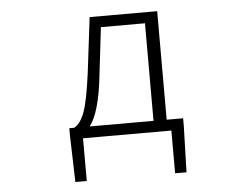

<svg xmlns="http://www.w3.org/2000/svg" viewBox="-51 -597 1103 852"><g transform="rotate(-5 500.0 -171.0)"><path d="M423.8 -484.4 399.4 -277.3Q381.8 -109.4 335.9 -49.8H620.1V-484.4ZM678.7 -49.8H752V-14.6L746.1 190.4H695.3V0H301.8V190.4H251L245.1 -14.6V-49.8H266.6Q293.9 -63.5 312.5 -111.8Q331.1 -160.2 347.7 -286.1L377.9 -533.2H678.7Z"/></g></svg>

Font: GenEi Gothic M Light
Style: Regular
Weight: 300
Designer: o_tamon (Modified); [Source Han Sans]
Ryoko NISHIZUKA  (kana & ideographs); Paul D. Hunt (Latin, Greek & Cyrillic); Wenl
Version: Version 1.1a;Original Version 1.004